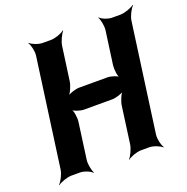

<svg xmlns="http://www.w3.org/2000/svg" viewBox="-134 -863 990 1015"><g transform="rotate(-20 360.5 -355.5)"><path d="M601 -50 685 -661C688 -685 707 -722 721 -735L719 -737C704 -725 665 -711 641 -711H595C571 -711 537 -725 528 -737L526 -735C534 -722 542 -685 539 -661L513 -473C510 -449 515 -409 526 -397L529 -399C519 -412 483 -423 463 -423H305C285 -423 247 -412 233 -399L234 -397C249 -409 266 -449 269 -473L295 -661C298 -685 316 -722 328 -735L326 -737C313 -725 275 -711 251 -711H204C180 -711 145 -725 134 -737L132 -735C142 -722 151 -685 148 -661L64 -50C61 -26 42 11 28 24L29 26C44 14 83 0 107 0H154C178 0 212 14 221 26L224 24C216 11 208 -26 211 -50L239 -255C242 -279 236 -319 225 -331L223 -329C233 -316 269 -305 289 -305H447C467 -305 505 -316 519 -329L517 -331C502 -319 486 -279 483 -255L455 -50C452 -26 434 11 422 24L423 26C436 14 474 0 498 0H544C568 0 603 14 614 26L617 24C607 11 598 -26 601 -50Z"/></g></svg>

Font: Asimov
Style: EdgeNarIt
Weight: 500
Designer: Google
Version: Version 2.000980: 2014